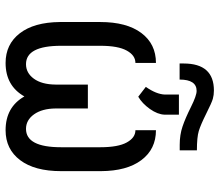

<svg xmlns="http://www.w3.org/2000/svg" viewBox="-70 -714 793 694"><g transform="rotate(90 327.0 -366.5)"><path d="M321.3 -616.2H394V-564.5Q393.1 -539.1 373.3 -511.2Q353.5 -483.4 329.1 -469.2L293.5 -496.6Q320.3 -534.7 321.3 -565.9ZM308.1 -680.2Q267.1 -680.2 267.1 -618.7H209V-633.3Q209 -742.7 306.6 -742.7Q322.8 -742.7 336.7 -738.8Q350.6 -734.9 390.6 -714.8Q430.7 -694.8 453.1 -688Q475.6 -681.2 522.9 -681.2V-619.1H502.9Q466.8 -619.1 437 -629.2Q407.2 -639.2 366.2 -659.7Q325.2 -680.2 308.1 -680.2ZM145 -190.4Q145 -63.5 211.4 -63.5Q243.2 -63.5 263.9 -91.8Q284.7 -120.1 285.2 -170.4V-287.1H371.6V-169.9Q372.1 -121.6 392.8 -92.5Q413.6 -63.5 445.3 -63.5Q511.7 -63.5 511.7 -190.4V-332Q511.7 -396.5 494.4 -427.7Q477.1 -459 450.2 -459V-533.2Q518.6 -533.2 558.1 -480.7Q597.7 -428.2 598.1 -334V-190.4Q598.1 -94.7 558.3 -42.2Q518.6 10.3 450.2 10.3Q366.7 10.3 328.1 -57.6Q289.6 10.3 207 10.3Q139.6 10.3 99.9 -41Q60.1 -92.3 59.1 -185.5V-332Q59.1 -427.2 98.6 -480.2Q138.2 -533.2 207 -533.2V-459Q179.7 -459 162.4 -427.7Q145 -396.5 145 -332Z"/></g></svg>

Font: RobotoCondensed-Regular
Style: Regular
Weight: 400
Designer: Google
Version: Version 2.001201; 2014